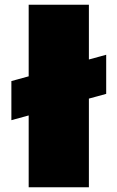

<svg xmlns="http://www.w3.org/2000/svg" viewBox="-20 -790 495 810"><path d="M28 -448 101 -468V-770H355V-539L428 -559V-394L355 -374V0H101V-303L28 -283Z"/></svg>

Font: Bounded
Style: Regular
Weight: 900
Designer: Vlad Churkin
Version: Version 1.0